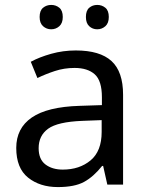

<svg xmlns="http://www.w3.org/2000/svg" viewBox="-20 -750 601 780"><path d="M288 -545Q386 -545 433 -502Q480 -459 480 -365V0H416L399 -76H395Q360 -32 321.5 -11Q283 10 215 10Q142 10 94 -28.5Q46 -67 46 -149Q46 -229 109 -272.5Q172 -316 303 -320L394 -323V-355Q394 -422 365 -448Q336 -474 283 -474Q241 -474 203 -461.5Q165 -449 132 -433L105 -499Q140 -518 188 -531.5Q236 -545 288 -545ZM314 -259Q214 -255 175.5 -227Q137 -199 137 -148Q137 -103 164.5 -82Q192 -61 235 -61Q303 -61 348 -98.5Q393 -136 393 -214V-262ZM141 -681Q141 -707 155 -718.5Q169 -730 188 -730Q207 -730 221 -718.5Q235 -707 235 -681Q235 -656 221 -643.5Q207 -631 188 -631Q169 -631 155 -643.5Q141 -656 141 -681ZM329 -681Q329 -707 342.5 -718.5Q356 -730 375 -730Q394 -730 408 -718.5Q422 -707 422 -681Q422 -656 408 -643.5Q394 -631 375 -631Q356 -631 342.5 -643.5Q329 -656 329 -681Z"/></svg>

Font: Noto Sans Modi
Style: Regular
Weight: 400
Designer: Monotype Design Team
Foundry: Monotype Imaging Inc.
Version: Version 2.003; ttfautohint (v1.8.4.7-5d5b)